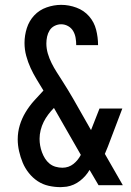

<svg xmlns="http://www.w3.org/2000/svg" viewBox="-20 -763 540 791"><path d="M230 8Q205 8 180.5 2.5Q156 -3 135.5 -16.5Q115 -30 99 -50Q83 -70 73.5 -93Q64 -116 58.5 -140.5Q53 -165 53 -189Q53 -219 61.5 -247Q70 -275 85 -300Q100 -325 119.5 -347Q139 -369 159 -390Q145 -413 131 -436Q117 -459 106 -483Q95 -507 88 -533Q81 -559 81 -586Q81 -617 90.5 -647Q100 -677 121 -699.5Q142 -722 172 -732.5Q202 -743 232 -743Q264 -743 295 -731.5Q326 -720 347 -696Q368 -672 376 -640.5Q384 -609 384 -577H294Q294 -592 291.5 -607Q289 -622 281.5 -635Q274 -648 260.5 -655.5Q247 -663 232 -663Q232 -663 232 -663Q232 -663 232 -663Q218 -663 205 -656.5Q192 -650 184.5 -638Q177 -626 174 -612Q171 -598 171 -584Q171 -563 177 -542.5Q183 -522 192.5 -503Q202 -484 213.5 -466Q225 -448 236.5 -430Q248 -412 259 -394Q270 -376 281 -357L355 -227L390 -316H484L424 -158Q421 -151 418 -143.5Q415 -136 412 -129L486 0H386L359 -46L349 -63Q334 -37 309.5 -18Q285 1 255 6L244 7ZM237 -72Q250 -72 261.5 -76Q273 -80 282.5 -87.5Q292 -95 300 -105Q308 -115 313 -125L235 -261L203 -317Q203 -318 202.5 -318Q202 -318 202 -318Q190 -306 179 -291.5Q168 -277 160 -261Q152 -245 147.5 -227Q143 -209 143 -191Q143 -177 145.5 -163Q148 -149 153 -135.5Q158 -122 165.5 -110Q173 -98 184 -89Q195 -80 209 -76Q223 -72 237 -72Z"/></svg>

Font: Iosevka SS04 Medium
Style: Regular
Weight: 500
Monospace: yes
Designer: Belleve Invis
Foundry: Belleve Invis
Version: Version 19.0.0; ttfautohint (v1.8.4)